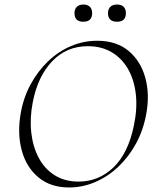

<svg xmlns="http://www.w3.org/2000/svg" viewBox="-20 -816 690 848"><path d="M285 12Q204 12 150.5 -32Q97 -76 76.5 -150Q56 -224 71 -313Q83 -384 115 -443Q147 -502 192.5 -545.5Q238 -589 293.5 -612.5Q349 -636 409 -636Q494 -636 547.5 -591.5Q601 -547 621.5 -473.5Q642 -400 626 -313Q613 -241 580.5 -181.5Q548 -122 501.5 -78.5Q455 -35 399.5 -11.5Q344 12 285 12ZM327 -14Q416 -14 481 -76.5Q546 -139 571 -260Q587 -335 580 -399Q573 -463 545.5 -511Q518 -559 473 -585.5Q428 -612 368 -612Q274 -612 210.5 -545.5Q147 -479 125 -366Q111 -295 118 -231.5Q125 -168 151 -119Q177 -70 221.5 -42Q266 -14 327 -14ZM497 -720Q457 -720 457 -758Q457 -776 467.5 -786Q478 -796 497 -796Q516 -796 526 -786Q536 -776 536 -758Q536 -720 497 -720ZM348 -720Q309 -720 309 -758Q309 -776 319.5 -786Q330 -796 348 -796Q367 -796 377 -786Q387 -776 387 -758Q387 -720 348 -720Z"/></svg>

Font: Cormorant Light
Style: Italic
Weight: 300
Italic angle: -10°
Designer: Christian Thalmann (Catharsis Fonts)
Foundry: Catharsis Fonts
Version: Version 4.000